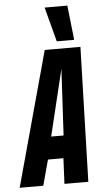

<svg xmlns="http://www.w3.org/2000/svg" viewBox="-98 -961 532 999"><g transform="rotate(-5 168.0 -461.5)"><path d="M-36.6 0 155.8 -703H342.2L321.9 0H197.2L203.5 -133.5H122.8L86.7 0ZM149.8 -251.2H214.7L233.6 -597.4ZM222 -742.3 174.4 -922.8H293.1L312.9 -742.3Z"/></g></svg>

Font: Georama
Style: Italic
Weight: 400
Width: 2
Italic angle: -9°
Designer: Jean-Baptiste Levee
Foundry: Production Type
Version: Version 1.000